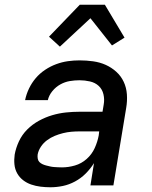

<svg xmlns="http://www.w3.org/2000/svg" viewBox="-20 -783 640 811"><path d="M193 8Q172 8 151.5 5.5Q131 3 112 -3.5Q93 -10 77.5 -22Q62 -34 52.5 -51Q43 -68 41 -88.5Q39 -109 42 -130Q47 -158 60 -186Q73 -214 95 -236Q117 -258 144.5 -273Q172 -288 201 -296.5Q230 -305 259 -308Q288 -311 316 -311H413L418 -341Q422 -363 417 -384.5Q412 -406 397 -420Q382 -434 360 -439Q338 -444 316 -444Q295 -444 274.5 -440.5Q254 -437 235 -426.5Q216 -416 201.5 -398.5Q187 -381 182 -360H86Q91 -385 102.5 -409Q114 -433 131 -453Q148 -473 170.5 -488Q193 -503 217.5 -512Q242 -521 266.5 -524.5Q291 -528 316 -528Q345 -528 373.5 -524Q402 -520 426.5 -509Q451 -498 471 -480Q491 -462 502.5 -437.5Q514 -413 516 -384.5Q518 -356 513 -327L459 0H362L377 -94Q362 -70 342 -50Q322 -30 297 -16.5Q272 -3 245.5 2.5Q219 8 193 8ZM242 -76Q269 -76 296.5 -84Q324 -92 346 -111.5Q368 -131 380 -157.5Q392 -184 397 -211L399 -228H316Q299 -228 281.5 -226.5Q264 -225 246 -220.5Q228 -216 211 -209Q194 -202 178.5 -190.5Q163 -179 152.5 -163Q142 -147 139 -130Q138 -121 139.5 -112.5Q141 -104 146.5 -98.5Q152 -93 159.5 -89.5Q167 -86 175 -84Q183 -82 191.5 -80Q200 -78 208 -77.5Q216 -77 224.5 -76.5Q233 -76 242 -76ZM233 -586 187 -628 317 -763H423L506 -624L453 -591L362 -706Z"/></svg>

Font: Iosevka Custom Medium Oblique
Style: Regular
Weight: 500
Italic angle: -9°
Designer: Belleve Invis
Foundry: Belleve Invis
Version: Version 27.0.1